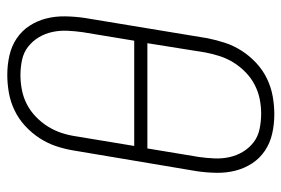

<svg xmlns="http://www.w3.org/2000/svg" viewBox="-146 -638 791 540"><g transform="rotate(-90 250.0 -367.5)"><path d="M199 8Q171 8 144.5 2Q118 -4 96.5 -18.5Q75 -33 61 -54.5Q47 -76 40.5 -101.5Q34 -127 34.5 -155Q35 -183 39 -210L97 -555Q101 -580 109 -604.5Q117 -629 131.5 -651.5Q146 -674 166 -692.5Q186 -711 210 -722.5Q234 -734 259.5 -738.5Q285 -743 310 -743Q338 -743 364.5 -737Q391 -731 412.5 -716.5Q434 -702 448 -680.5Q462 -659 468.5 -633.5Q475 -608 474.5 -580Q474 -552 470 -525L413 -180Q408 -155 400 -130.5Q392 -106 377.5 -83.5Q363 -61 343 -42.5Q323 -24 299 -12.5Q275 -1 249.5 3.5Q224 8 199 8ZM406 -386 430 -531Q433 -552 434 -574Q435 -596 430.5 -616.5Q426 -637 415.5 -654.5Q405 -672 389 -684.5Q373 -697 352 -701.5Q331 -706 309 -706Q289 -706 268 -702Q247 -698 227.5 -688Q208 -678 192 -662.5Q176 -647 164.5 -628.5Q153 -610 146.5 -590Q140 -570 137 -549L110 -386ZM201 -29Q221 -29 241.5 -33Q262 -37 281.5 -47Q301 -57 317 -72.5Q333 -88 344.5 -106.5Q356 -125 362.5 -145Q369 -165 373 -186L399 -349H103L79 -204Q76 -183 75 -161Q74 -139 78.5 -118.5Q83 -98 93.5 -80.5Q104 -63 120 -50.5Q136 -38 157.5 -33.5Q179 -29 201 -29Z"/></g></svg>

Font: Iosevka SS18 Extralight
Style: Italic
Weight: 200
Italic angle: -9°
Monospace: yes
Designer: Belleve Invis
Foundry: Belleve Invis
Version: Version 25.1.1; ttfautohint (v1.8.4)